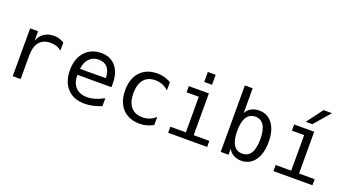

<svg xmlns="http://www.w3.org/2000/svg" viewBox="-51 -1182 3102 1713"><g transform="rotate(20 1500.0 -326.0)"><path d="M410.2 -360.4Q386.7 -378.9 361.8 -387.2Q336.9 -395.5 306.6 -395.5Q237.3 -395.5 200.7 -351.6Q164.1 -307.6 164.1 -225.6V0H88.9V-454.1H164.1V-364.3Q182.6 -413.1 221.2 -439Q259.8 -464.8 312.5 -464.8Q340.8 -464.8 364.3 -457.5Q387.7 -450.2 410.2 -436.5Z M950.2 -245.1V-209H627V-207Q627 -131.8 666 -91.3Q705.1 -50.8 775.4 -50.8Q811.5 -50.8 850.1 -62.5Q888.7 -74.2 932.6 -97.7V-22.5Q890.6 -5.9 851.1 2.9Q811.5 11.7 774.4 11.7Q668.9 11.7 609.4 -51.8Q549.8 -115.2 549.8 -226.6Q549.8 -335 607.9 -399.9Q666 -464.8 763.7 -464.8Q850.6 -464.8 900.4 -405.8Q950.2 -346.7 950.2 -245.1ZM876 -267.6Q874 -333 844.7 -367.2Q815.4 -401.4 759.8 -401.4Q707 -401.4 671.9 -365.7Q636.7 -330.1 630.9 -266.6Z M1424.8 -22.5Q1394.5 -5.9 1362.8 2.9Q1331.1 11.7 1297.9 11.7Q1193.4 11.7 1133.8 -51.3Q1074.2 -114.3 1074.2 -226.6Q1074.2 -337.9 1133.8 -401.4Q1193.4 -464.8 1297.9 -464.8Q1331.1 -464.8 1362.3 -456.1Q1393.6 -447.3 1424.8 -429.7V-351.6Q1395.5 -377.9 1365.7 -389.6Q1335.9 -401.4 1297.9 -401.4Q1227.5 -401.4 1189.9 -356Q1152.3 -310.5 1152.3 -226.6Q1152.3 -142.6 1190.4 -96.7Q1228.5 -50.8 1297.9 -50.8Q1336.9 -50.8 1367.7 -63Q1398.4 -75.2 1424.8 -100.6Z M1595.7 -454.1H1786.1V-57.6H1934.6V0H1564.5V-57.6H1711.9V-395.5H1595.7ZM1711.9 -630.9H1786.1V-536.1H1711.9Z M2357.4 -226.6Q2357.4 -312.5 2330.1 -356.9Q2302.7 -401.4 2248 -401.4Q2193.4 -401.4 2165.5 -356.9Q2137.7 -312.5 2137.7 -226.6Q2137.7 -140.6 2165.5 -95.7Q2193.4 -50.8 2248 -50.8Q2302.7 -50.8 2330.1 -95.2Q2357.4 -139.6 2357.4 -226.6ZM2137.7 -395.5Q2155.3 -428.7 2187 -446.8Q2218.8 -464.8 2259.8 -464.8Q2341.8 -464.8 2388.7 -401.9Q2435.5 -338.9 2435.5 -227.5Q2435.5 -116.2 2388.2 -52.2Q2340.8 11.7 2259.8 11.7Q2218.8 11.7 2187.5 -5.9Q2156.2 -23.4 2137.7 -56.6V0H2063.5V-630.9H2137.7Z M2595.7 -454.1H2786.1V-57.6H2934.6V0H2564.5V-57.6H2711.9V-395.5H2595.7ZM2798.8 -664.1H2878.9L2747.1 -511.7H2684.6Z"/></g></svg>

Font: BabelStone Pseudographica Colour
Style: Regular
Weight: 400
Designer: Andrew West
Foundry: BabelStone
Version: Version 16.0.0